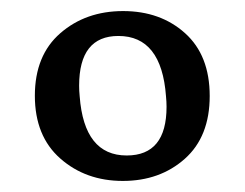

<svg xmlns="http://www.w3.org/2000/svg" viewBox="-20 -751 443 347"><path d="M194 -686Q123 -686 123 -596Q123 -587 124 -577Q132 -470 209 -470Q281 -470 281 -558Q281 -567 280 -577Q272 -686 194 -686ZM43 -578Q43 -651 89 -691Q135 -731 202.5 -731Q270 -731 314.5 -691Q359 -651 359 -577.5Q359 -504 314 -464Q269 -424 202 -424Q135 -424 89 -464.5Q43 -505 43 -578Z"/></svg>

Font: Laila Medium
Style: Regular
Weight: 500
Designer: Hitesh Malaviya
Foundry: Indian Type Foundry
Version: Version 1.302;PS 1.0;hotconv 1.0.78;makeotf.lib2.5.61930; tt